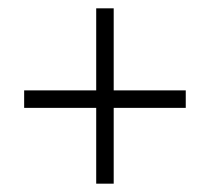

<svg xmlns="http://www.w3.org/2000/svg" viewBox="-20 -528 510 461"><path d="M38 -269H211V-87H253V-269H426V-311H253V-508H211V-311H38Z"/></svg>

Font: Charger Sport
Style: HLNrw
Weight: 100
Designer: Jasper
Foundry: Cannot Into Space Fonts
Version: Version 1.1